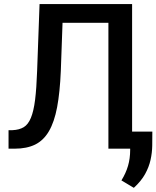

<svg xmlns="http://www.w3.org/2000/svg" viewBox="-20 -731 769 944"><path d="M638 192.5 577 156Q599 120.5 609.5 84.2Q620 48 620 6.5V0H513V-619H287.5L279 -382Q274.5 -276.5 260.8 -203.8Q247 -131 220.5 -85.8Q194 -40.5 152.8 -20.2Q111.5 0 52 0H22V-91H41.5Q75 -92.5 96.8 -105.8Q118.5 -119 132 -151.8Q145.5 -184.5 152.5 -240.2Q159.5 -296 162.5 -382L174.5 -711H629.5V-84H729Q729 -50 728.5 -15Q728 20 720.2 55Q712.5 90 693.5 124.5Q674.5 159 638 192.5Z"/></svg>

Font: Roberto Sans Medium
Style: Regular
Weight: 500
Designer: Google (font) & Cristiano Sobral (main changes)
Version: Version 1.000;October 12, 2021;FontCreator 14.0.0.2814 64-bi